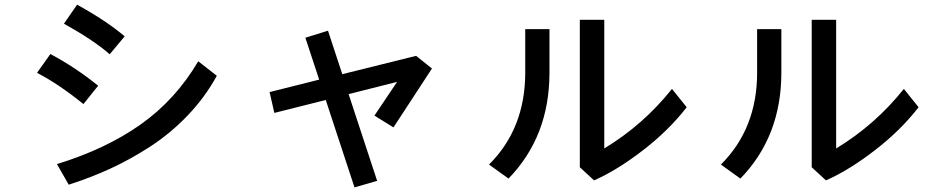

<svg xmlns="http://www.w3.org/2000/svg" viewBox="-20 -775 4040 828"><path d="M255.9 -672.9 312.5 -754.9Q441.4 -683.6 517.6 -618.2L453.1 -541Q383.8 -601.6 255.9 -672.9ZM139.6 -460.9 197.3 -542Q305.7 -484.4 403.3 -405.3L339.8 -326.2Q232.4 -413.1 139.6 -460.9ZM225.6 -67.4Q435.5 -131.8 585.9 -237.8Q736.3 -343.8 835 -510.7L915 -448.2Q864.3 -355.5 790 -277.8Q715.8 -200.2 629.4 -144Q543 -87.9 457 -48.3Q371.1 -8.8 276.4 21.5Z M1296.9 -612.3 1394.5 -642.6 1456.1 -455.1 1774.4 -534.2 1842.8 -479.5 1676.8 -225.6 1594.7 -276.4 1692.4 -421.9 1483.4 -369.1 1606.4 4.9 1508.8 33.2 1384.8 -343.8 1163.1 -288.1 1142.6 -377.9 1356.4 -431.6Z M2088.9 -65.4Q2245.1 -220.7 2245.1 -461.9V-649.4H2349.6V-461.9Q2349.6 -186.5 2172.9 -4.9ZM2480.5 -53.7V-689.5H2585.9V-134.8Q2753.9 -236.3 2877.9 -391.6L2941.4 -312.5Q2864.3 -212.9 2752.9 -127Q2641.6 -41 2542 2.9Z M3088.9 -65.4Q3245.1 -220.7 3245.1 -461.9V-649.4H3349.6V-461.9Q3349.6 -186.5 3172.9 -4.9ZM3480.5 -53.7V-689.5H3585.9V-134.8Q3753.9 -236.3 3877.9 -391.6L3941.4 -312.5Q3864.3 -212.9 3752.9 -127Q3641.6 -41 3542 2.9Z"/></svg>

Font: Gothic A1 SemiBold
Style: Regular
Weight: 600
Version: Version 2.50